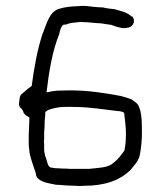

<svg xmlns="http://www.w3.org/2000/svg" viewBox="-20 -672 542 648"><path d="M44 -320C45 -314 47 -308 53 -305L58 -297C59 -289 66 -282 79 -276V-266C79 -257 78 -249 78 -241C77 -229 77 -218 77 -207V-181C78 -173 79 -164 80 -155C84 -134 95 -106 101 -87C101 -64 130 -56 151 -52L162 -50C166 -49 170 -48 175 -48H182C189 -47 197 -47 204 -46C214 -46 223 -45 233 -45C244 -44 254 -44 265 -45C335 -45 386 -64 421 -99C433 -114 450 -130 453 -155C457 -179 459 -199 459 -227C459 -261 459 -313 437 -327L425 -336C414 -341 401 -344 388 -348C336 -358 277 -367 217 -367C200 -367 185 -366 172 -366C160 -365 149 -363 137 -360C145 -429 157 -502 180 -557C182 -568 186 -584 195 -589H202C207 -591 213 -593 218 -594C221 -594 223 -595 225 -595L252 -598C257 -598 262 -597 266 -597H273C283 -596 294 -595 306 -594C316 -594 326 -593 335 -591L356 -588C369 -583 385 -577 400 -577C403 -577 405 -578 407 -578C427 -578 440 -599 427 -616C426 -616 425 -617 423 -617C409 -631 387 -635 366 -641C354 -642 339 -644 327 -647C310 -647 286 -650 269 -652H252C247 -651 242 -651 237 -651C218 -650 198 -648 182 -643C145 -634 137 -588 123 -556C106 -504 95 -443 87 -382C86 -382 86 -382 86 -381C72 -372 66 -365 55 -356C45 -350 46 -335 44 -320ZM129 -166V-186C128 -191 128 -197 129 -204V-223C130 -237 131 -252 131 -267C132 -276 133 -285 133 -294C136 -296 139 -299 143 -301C157 -306 177 -311 194 -311C205 -311 217 -312 231 -311C284 -311 332 -302 379 -297H383C390 -295 395 -295 399 -291C401 -272 405 -245 405 -223C405 -200 404 -185 400 -164C387 -147 379 -134 362 -122C345 -105 312 -106 280 -102H230C220 -102 211 -102 203 -103C194 -103 185 -103 177 -104H169L156 -106C140 -106 140 -127 135 -139C133 -144 131 -149 131 -153C130 -157 129 -161 129 -166Z"/></svg>

Font: Scribbler
Style: Regular
Weight: 400
Designer: Mew Too
Foundry: Cannot Into Space Fonts
Version: Version 1.001